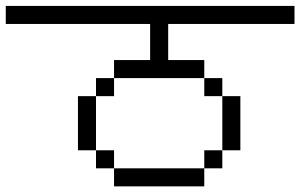

<svg xmlns="http://www.w3.org/2000/svg" viewBox="-20 -708 1040 665"><path d="M1000 -625H562.5V-500H687.5V-437.5H375V-500H500V-625H0V-687.5H1000ZM250 -375H312.5V-187.5H250ZM312.5 -187.5H375V-125H312.5ZM312.5 -437.5H375V-375H312.5ZM375 -125H687.5V-62.5H375ZM687.5 -187.5H750V-125H687.5ZM687.5 -437.5H750V-375H687.5ZM750 -375H812.5V-187.5H750Z"/></svg>

Font: ChillBitmapSE 16px
Style: Regular
Weight: 400
Designer: Designed by Warren2060
Foundry: ChillType
Version: Version 1.000